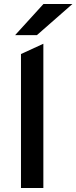

<svg xmlns="http://www.w3.org/2000/svg" viewBox="-20 -941 382 961"><path d="M85 0V-670.5L197 -722V0ZM55.5 -765 197.5 -921H342.5L164.5 -765Z"/></svg>

Font: Overpass SemiBold
Style: Regular
Weight: 600
Designer: Delve Withrington, Dave Bailey, Thomas Jockin
Foundry: Delve Fonts LLC
Version: Version 4.000